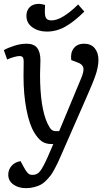

<svg xmlns="http://www.w3.org/2000/svg" viewBox="-20 -748 569 997"><path d="M418 -688Q386.2 -723.1 386.2 -725.1Q301.3 -642.1 248 -642.1Q229 -642.1 220.9 -651.6Q212.9 -661.1 212.9 -688L213.9 -722.2Q194.3 -728 182.1 -728Q151.9 -728 134.5 -711.2Q117.2 -694.3 117.2 -666Q117.2 -627.9 148.4 -606Q179.7 -584 223.1 -584Q275.4 -584 322 -611.3Q368.7 -638.7 418 -688ZM297.9 57.1Q286.6 83 280.3 96.4Q273.9 109.9 262.5 131.3Q251 152.8 241.9 164.3Q232.9 175.8 218.8 190.2Q204.6 204.6 190.4 211.7Q176.3 218.8 156.7 223.9Q137.2 229 115.2 229Q75.7 229 49.3 210Q22.9 190.9 22.9 159.2Q22.9 132.8 40.3 113Q57.6 93.3 86.9 88.9L102.1 117.2Q109.9 130.9 113.3 136.5Q116.7 142.1 122.8 148.9Q128.9 155.8 135 158Q141.1 160.2 149.9 160.2Q172.9 160.2 188 141.1Q203.1 122.1 227.1 68.8L256.8 0H248Q217.3 0 197.5 -13.7Q177.7 -27.3 158.2 -59.1Q132.3 -101.6 117.2 -179.7Q102.1 -257.8 102.1 -353L103 -429.2Q103 -444.8 97.9 -450.9Q92.8 -457 81.1 -457Q70.3 -457 50.3 -451.2Q30.3 -445.3 17.1 -439L0 -487.8Q21.5 -500 54.4 -510.5Q87.4 -521 118.2 -521Q156.2 -521 173.1 -499Q189.9 -477.1 189.9 -435.1Q189.9 -424.3 189 -399.9Q188 -375.5 188 -359.9Q188 -190.9 226.1 -107.9Q237.8 -83 247.1 -75Q256.3 -66.9 271 -66.9H287.1L399.9 -337.9Q416.5 -376 413.1 -394.8Q409.7 -413.6 384.8 -422.9L350.1 -436Q344.7 -473.1 362.8 -497.1Q380.9 -521 417 -521Q452.6 -521 471.9 -497.6Q491.2 -474.1 491.2 -437Q491.2 -427.7 490.2 -417.7Q489.3 -407.7 486.6 -396Q483.9 -384.3 481.7 -375.2Q479.5 -366.2 474.1 -351.8Q468.8 -337.4 465.8 -329.3Q462.9 -321.3 455.6 -304.2Q448.2 -287.1 445.3 -280Q442.4 -272.9 433.6 -252.9Q424.8 -232.9 421.9 -226.1Z"/></svg>

Font: Literata Book
Style: Italic
Weight: 400
Italic angle: -3°
Designer: Latin by Veronika Burian and Jose Scaglione. Greek by Irene Vlachou. Cyrillic by Vera Evstafieva
Foundry: TypeTogether
Version: Version 1.003;PS 001.003;hotconv 1.0.88;makeotf.lib2.5.64775